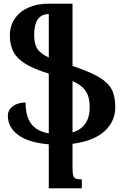

<svg xmlns="http://www.w3.org/2000/svg" viewBox="-20 -782 690 1051"><path d="M377 5V136Q377 165 380.5 178Q384 191 394.5 195.5Q405 200 428 200V249H247V8Q138 -1 80.5 -42.5Q23 -84 23 -148Q23 -181 51 -201Q79 -221 120 -221Q120 -145 151 -104Q182 -63 247 -52V-379Q166 -404 119.5 -432.5Q73 -461 53.5 -498.5Q34 -536 34 -589Q34 -639 60 -678.5Q86 -718 134.5 -740Q183 -762 247 -762H377V-421Q472 -389 521.5 -360Q571 -331 591 -293Q611 -255 611 -195Q611 -116 550.5 -62.5Q490 -9 377 5ZM247 -467V-705Q167 -705 167 -590Q167 -544 183 -517Q199 -490 247 -467ZM377 -338V-57Q471 -86 471 -195Q471 -250 450 -282.5Q429 -315 377 -338Z"/></svg>

Font: Noto Serif Armenian SmBd Narrow
Style: Regular
Weight: 600
Width: 4
Designer: Monotype Design team
Foundry: Monotype Imaging Inc.
Version: Version 1.000